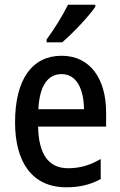

<svg xmlns="http://www.w3.org/2000/svg" viewBox="-20 -786 511 816"><path d="M385 -757V-766H269C247 -721 213 -666 178 -618V-606H244C288 -643 358 -717 385 -757ZM242 -549C116 -549 44 -448 44 -266C44 -99 115 10 262 10C318 10 364 -1 408 -25V-110C361 -83 319 -71 269 -71C187 -71 144 -130 142 -248H431V-308C431 -450 364 -549 242 -549ZM242 -471C306 -471 336 -407 337 -322H143C148 -423 184 -471 242 -471Z"/></svg>

Font: Noto Sans Sinhala Condensed Medium
Style: Regular
Weight: 500
Width: 3
Designer: Jelle Bosma - Monotype Design Team
Foundry: Monotype Imaging Inc.
Version: Version 2.006